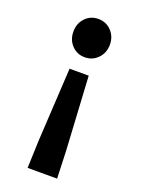

<svg xmlns="http://www.w3.org/2000/svg" viewBox="-147 -640 664 905"><g transform="rotate(20 185.0 -187.0)"><path d="M111 200 116 62 137 -307H233L254 62L259 200ZM250.5 -409.5Q224 -382 185 -382Q146 -382 120 -409.5Q94 -437 94 -478Q94 -519 120 -546.5Q146 -574 185 -574Q224 -574 250.5 -546.5Q277 -519 277 -478Q277 -437 250.5 -409.5Z"/></g></svg>

Font: Swei Fan Sans CJK TC
Style: Bold
Weight: 700
Version: Version 2.130